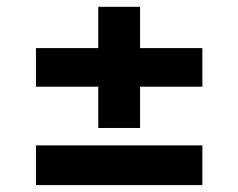

<svg xmlns="http://www.w3.org/2000/svg" viewBox="-20 -566 693 559"><path d="M84.7 -142.7H569.2V-27.1H84.7ZM84.7 -426H569.2V-313.6H84.7ZM266.1 -546.2H387.8V-193.4H266.1Z"/></svg>

Font: Pretendard JP Variable
Style: Regular
Weight: 400
Designer: Base glyphs from Inter by Rasmus Andersson; Hangul glyphs from Noto Sans CJK(Source Han Sans) by Jang Soo-young and Kang
Foundry: Kil Hyung-jin
Version: Version 1.307;Glyphs 3.2 (3192)